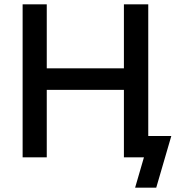

<svg xmlns="http://www.w3.org/2000/svg" viewBox="-20 -730 815 891"><path d="M668 -710V0H555V-313H197V0H85V-710H197V-413H555V-710ZM607 141 648 0H586V-99H775L705 141Z"/></svg>

Font: Raleway SemiBold
Style: Regular
Weight: 600
Designer: Matt McInerney, Pablo Impallari, Rodrigo Fuenzalida
Foundry: Matt McInerney, Pablo Impallari, Rodrigo Fuenzalida
Version: Version 4.026